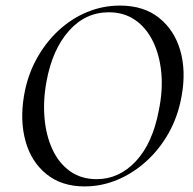

<svg xmlns="http://www.w3.org/2000/svg" viewBox="-20 -656 692 688"><path d="M283 12Q201 12 146.5 -32Q92 -76 71.5 -150Q51 -224 66 -313Q78 -384 110 -443Q142 -502 188.5 -545.5Q235 -589 291.5 -612.5Q348 -636 410 -636Q495 -636 550 -592Q605 -548 626 -475Q647 -402 631 -313Q618 -239 584.5 -179.5Q551 -120 503 -77Q455 -34 399 -11Q343 12 283 12ZM326 -14Q407 -14 467 -78.5Q527 -143 549 -260Q564 -332 558 -395.5Q552 -459 528 -508Q504 -557 464 -584.5Q424 -612 370 -612Q286 -612 227 -545.5Q168 -479 147 -366Q134 -297 139.5 -233.5Q145 -170 168 -120.5Q191 -71 231 -42.5Q271 -14 326 -14Z"/></svg>

Font: Cormorant Infant Light Medium
Style: Italic
Weight: 500
Italic angle: -10°
Version: Version 4.001